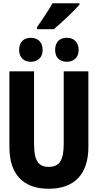

<svg xmlns="http://www.w3.org/2000/svg" viewBox="-20 -1154 603 1184"><path d="M209 -988V-974H312C361 -1015 438 -1088 470 -1125V-1134H304C279 -1090 242 -1034 209 -988ZM392 -773C434 -773 465 -799 465 -846C465 -895 434 -921 392 -921C349 -921 320 -896 320 -846C320 -798 349 -773 392 -773ZM170 -773C212 -773 243 -799 243 -846C243 -895 212 -921 170 -921C128 -921 98 -896 98 -846C98 -798 128 -773 170 -773ZM280 10C444 10 525 -85 525 -248V-714H373V-267C373 -165 346 -125 280 -125C217 -125 190 -163 190 -266V-714H38V-247C38 -80 122 10 280 10Z"/></svg>

Font: Noto Sans Mono SemiCondensed ExtraBold
Style: Regular
Weight: 800
Width: 4
Designer: Monotype Design Team
Foundry: Monotype Imaging Inc.
Version: Version 2.014